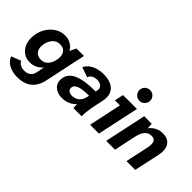

<svg xmlns="http://www.w3.org/2000/svg" viewBox="-70 -1349 2150 2150"><g transform="rotate(45 1004.5 -274.5)"><path d="M235 201Q178 201 133 185.5Q88 170 59 143Q30 116 20 83L134 39Q141 56 156 68.5Q171 81 192 87.5Q213 94 238 94Q282 94 311 71.5Q340 49 349 2L367 -87Q340 -56 301 -36Q262 -16 210 -16Q157 -16 116.5 -43Q76 -70 53.5 -116Q31 -162 31 -220Q31 -275 49 -327Q67 -379 101 -420Q135 -461 181.5 -485.5Q228 -510 285 -510Q317 -510 346.5 -499.5Q376 -489 399.5 -469.5Q423 -450 437 -420L475 -496H593L489 -7Q466 101 400 151Q334 201 235 201ZM281 -125Q317 -125 342 -141.5Q367 -158 382.5 -184.5Q398 -211 405.5 -240Q413 -269 413 -294Q413 -341 387.5 -370.5Q362 -400 313 -400Q275 -400 249 -383Q223 -366 207 -339.5Q191 -313 184 -284.5Q177 -256 177 -232Q177 -182 204.5 -153.5Q232 -125 281 -125Z M750 12Q708 12 672.5 -3Q637 -18 615.5 -47.5Q594 -77 594 -119Q594 -183 634 -225Q674 -267 757 -287.5Q840 -308 967 -307L970 -320Q981 -366 956 -389.5Q931 -413 886 -413Q852 -413 825 -398.5Q798 -384 787 -353L668 -395Q691 -437 727 -462Q763 -487 806 -498Q849 -509 891 -509Q966 -509 1017 -484.5Q1068 -460 1089.5 -411Q1111 -362 1096 -289L1074 -187Q1062 -130 1056.5 -80Q1051 -30 1052 0H922L919 -60Q885 -23 842.5 -5.5Q800 12 750 12ZM812 -85Q841 -85 868 -96.5Q895 -108 915.5 -134.5Q936 -161 945 -206L949 -222Q842 -222 792 -202Q742 -182 742 -140Q742 -113 763 -99Q784 -85 812 -85Z M1186 0 1269 -390H1189L1212 -496H1432L1326 0ZM1387 -580Q1352 -580 1327 -605Q1302 -630 1302 -665Q1302 -701 1327 -725.5Q1352 -750 1387 -750Q1423 -750 1447.5 -725.5Q1472 -701 1472 -665Q1472 -630 1447 -605Q1422 -580 1387 -580Z M1441 0 1547 -496H1666L1671 -428Q1693 -461 1734.5 -485Q1776 -509 1832 -509Q1886 -509 1921 -485Q1956 -461 1968 -415Q1980 -369 1966 -302L1901 0H1762L1822 -281Q1833 -333 1820.5 -366.5Q1808 -400 1762 -400Q1711 -400 1680.5 -363Q1650 -326 1635 -256L1581 0Z"/></g></svg>

Font: Atkinson Hyperlegible Next
Style: Bold Italic
Weight: 700
Italic angle: -12°
Designer: Elliott Scott, Megan Eiswerth, Linus Boman, Theodore Petrosky, Letters from Sweden
Foundry: Applied Design Works, Letters from Sweden
Version: Version 2.001